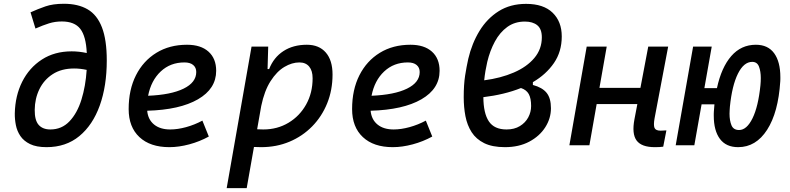

<svg xmlns="http://www.w3.org/2000/svg" viewBox="-20 -762 4142 1007"><path d="M224.1 9.8Q170.9 9.8 137.7 -6.3Q104.5 -22.5 86.9 -48.6Q69.3 -74.7 63.2 -106Q57.1 -137.2 57.6 -167.5Q59.6 -259.8 96.4 -333.3Q133.3 -406.7 199.7 -449.7Q266.1 -492.7 356 -492.7Q394.5 -492.7 435.1 -483.9Q431.2 -571.8 401.1 -610.6Q371.1 -649.4 304.2 -649.4Q268.6 -649.4 237.3 -639.6Q206.1 -629.9 166 -612.3L140.1 -697.3Q178.7 -714.8 218.3 -728.5Q257.8 -742.2 315.4 -742.2Q389.6 -742.2 439.5 -713.1Q489.3 -684.1 514.6 -618.7Q540 -553.2 540 -444.8Q540 -311 503.2 -208.5Q466.3 -106 396 -48.1Q325.7 9.8 224.1 9.8ZM434.6 -395.5Q400.9 -402.8 368.7 -402.8Q302.2 -402.8 256.3 -373Q210.4 -343.3 186.5 -293.9Q162.6 -244.6 162.1 -185.5Q161.6 -130.9 182.9 -106.9Q204.1 -83 244.1 -83Q303.7 -83 344.2 -125.5Q384.8 -168 407 -239Q429.2 -310.1 434.6 -395.5Z M872.6 -83Q911.6 -83 956.1 -95.2Q1000.5 -107.4 1041.5 -129.4L1075.2 -45.9Q1027.3 -19.5 972.7 -4.9Q918 9.8 868.2 9.8Q767.6 9.8 711.2 -43Q654.8 -95.7 654.8 -189.9Q654.8 -291.5 693.1 -367.2Q731.4 -442.9 800.3 -485.1Q869.1 -527.3 960.9 -527.3Q1033.2 -527.3 1073.5 -491.2Q1113.8 -455.1 1113.8 -390.6Q1113.8 -296.4 1018.3 -241.2Q922.9 -186 752 -181.2Q756.3 -134.8 788.1 -108.9Q819.8 -83 872.6 -83ZM756.8 -259.8Q876.5 -264.6 942.9 -297.1Q1009.3 -329.6 1009.3 -384.3Q1009.3 -407.7 993.2 -421.1Q977.1 -434.6 947.3 -434.6Q873.5 -434.6 823 -387.2Q772.5 -339.8 756.8 -259.8Z M1273.9 224.6H1168.9L1299.3 -517.6H1386.7L1383.3 -399.9H1391.6Q1415.5 -460.9 1466.6 -494.1Q1517.6 -527.3 1589.4 -527.3Q1653.3 -527.3 1688.7 -486.6Q1724.1 -445.8 1724.1 -371.1Q1724.1 -289.6 1696 -220.2Q1668 -150.9 1617.2 -99.1Q1566.4 -47.4 1498.3 -18.8Q1430.2 9.8 1350.1 9.8Q1331.5 9.8 1312 8.8ZM1328.6 -84Q1344.2 -83 1360.8 -83Q1434.6 -83 1493.2 -118.2Q1551.8 -153.3 1585.7 -214.1Q1619.6 -274.9 1619.6 -351.6Q1619.6 -391.1 1601.6 -412.8Q1583.5 -434.6 1550.3 -434.6Q1511.2 -434.6 1471.4 -410.9Q1431.6 -387.2 1399.2 -336.7Q1366.7 -286.1 1350.1 -206.1Z M2044.4 -83Q2083.5 -83 2127.9 -95.2Q2172.4 -107.4 2213.4 -129.4L2247.1 -45.9Q2199.2 -19.5 2144.5 -4.9Q2089.8 9.8 2040 9.8Q1939.5 9.8 1883.1 -43Q1826.7 -95.7 1826.7 -189.9Q1826.7 -291.5 1865 -367.2Q1903.3 -442.9 1972.2 -485.1Q2041 -527.3 2132.8 -527.3Q2205.1 -527.3 2245.4 -491.2Q2285.6 -455.1 2285.6 -390.6Q2285.6 -296.4 2190.2 -241.2Q2094.7 -186 1923.8 -181.2Q1928.2 -134.8 1960 -108.9Q1991.7 -83 2044.4 -83ZM1928.7 -259.8Q2048.3 -264.6 2114.7 -297.1Q2181.2 -329.6 2181.2 -384.3Q2181.2 -407.7 2165 -421.1Q2148.9 -434.6 2119.1 -434.6Q2045.4 -434.6 1994.9 -387.2Q1944.3 -339.8 1928.7 -259.8Z M2774.9 -331.1V-316.4Q2824.2 -303.2 2846.9 -275.1Q2869.6 -247.1 2869.6 -194.3Q2869.6 -141.1 2839.8 -94.5Q2810.1 -47.9 2755.9 -19Q2701.7 9.8 2628.4 9.8Q2562 9.8 2519.5 -11.2Q2477.1 -32.2 2453.6 -68.8Q2430.2 -105.5 2421.1 -152.6Q2412.1 -199.7 2412.1 -252Q2412.1 -317.9 2419.4 -365.2Q2426.8 -412.6 2436 -453.6Q2455.1 -534.7 2494.9 -599.9Q2534.7 -665 2595.7 -703.4Q2656.7 -741.7 2739.3 -741.7Q2830.6 -741.7 2878.4 -695.3Q2926.3 -648.9 2926.3 -570.8Q2926.3 -491.2 2885.3 -431.4Q2844.2 -371.6 2774.9 -331.1ZM2519.5 -340.8Q2606.4 -352.1 2674.8 -381.6Q2743.2 -411.1 2782.5 -457.8Q2821.8 -504.4 2821.8 -566.4Q2821.8 -609.9 2798.1 -629.4Q2774.4 -648.9 2732.9 -648.9Q2679.7 -648.9 2640.6 -620.6Q2601.6 -592.3 2575.7 -544.4Q2549.8 -496.6 2535.6 -437.5Q2530.3 -414.6 2526.1 -390.1Q2522 -365.7 2519.5 -340.8ZM2712.4 -300.3Q2668.5 -282.7 2618.7 -270.8Q2568.8 -258.8 2515.1 -252.4Q2515.6 -168 2543.9 -125.5Q2572.3 -83 2636.7 -83Q2677.7 -83 2706.5 -100.6Q2735.4 -118.2 2750.5 -146.2Q2765.6 -174.3 2765.6 -206.1Q2765.6 -246.6 2753.2 -268.8Q2740.7 -291 2712.4 -300.3Z M2966.3 0 3057.1 -517.6H3162.1L3124 -301.3H3338.9L3379.9 -517.6H3484.4L3413.1 -141.6Q3406.7 -106 3412.8 -91.3Q3418.9 -76.7 3444.8 -76.7Q3458.5 -76.7 3475.1 -78.1L3458.5 7.3Q3449.2 8.8 3438.2 9.3Q3427.2 9.8 3414.1 9.8Q3344.7 9.8 3318.8 -25.1Q3293 -60.1 3307.6 -136.7L3322.8 -216.3H3109.4L3071.3 0Z M3851.6 9.8Q3788.1 9.8 3755.9 -33.4Q3723.6 -76.7 3723.6 -154.8Q3723.6 -160.2 3723.6 -166Q3723.6 -171.9 3724.1 -177.7Q3725.1 -196.8 3727.1 -214.8H3659.7L3621.6 0H3523.9L3615.2 -517.6H3712.9L3674.3 -299.8H3740.2Q3763.7 -408.7 3815.4 -468Q3867.2 -527.3 3944.3 -527.3Q4007.8 -527.3 4040.3 -482.7Q4072.8 -438 4072.8 -357.4Q4072.8 -352.1 4072.8 -346.4Q4072.8 -340.8 4072.3 -335Q4062 -172.4 4003.4 -81.3Q3944.8 9.8 3851.6 9.8ZM3856.4 -80.1Q3896.5 -80.1 3926.8 -141.6Q3957 -203.1 3968.3 -314.5Q3969.2 -324.2 3969.7 -333.7Q3970.2 -343.3 3970.2 -352.5Q3970.2 -387.7 3960.7 -412.6Q3951.2 -437.5 3925.3 -437.5Q3880.9 -437.5 3850.1 -375.2Q3819.3 -313 3808.1 -202.1Q3807.6 -192.9 3806.9 -183.6Q3806.2 -174.3 3806.2 -165.5Q3806.2 -129.9 3816.4 -105Q3826.7 -80.1 3856.4 -80.1Z"/></svg>

Font: Cascadia Code NF
Style: Italic
Weight: 400
Italic angle: -10°
Monospace: yes
Designer: Aaron Bell
Foundry: Saja Typeworks
Version: Version 2404.023; ttfautohint (v1.8.4)